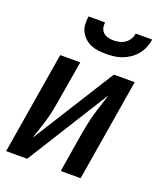

<svg xmlns="http://www.w3.org/2000/svg" viewBox="-137 -829 774 918"><g transform="rotate(20 250.0 -370.0)"><path d="M4 0 90 -520H192L157 -312Q153 -286 147.5 -259.5Q142 -233 134.5 -207Q127 -181 118 -155Q109 -129 101 -103L363 -520H469L383 0H282L316 -208Q321 -234 326.5 -260.5Q332 -287 339.5 -313Q347 -339 356 -365Q365 -391 372 -417L111 0ZM293 -600Q273 -600 253 -602.5Q233 -605 215.5 -612.5Q198 -620 184 -633Q170 -646 161.5 -663Q153 -680 152 -700Q151 -720 154 -740H238Q236 -725 239.5 -711.5Q243 -698 253 -689Q263 -680 277 -676.5Q291 -673 305 -673Q320 -673 335 -676.5Q350 -680 363 -689Q376 -698 384 -711.5Q392 -725 394 -740H478Q475 -720 467 -700Q459 -680 445.5 -663Q432 -646 413.5 -633Q395 -620 375 -612.5Q355 -605 334 -602.5Q313 -600 293 -600Z"/></g></svg>

Font: Iosevka SS04 Semibold Oblique
Style: Regular
Weight: 600
Italic angle: -9°
Monospace: yes
Designer: Belleve Invis
Foundry: Belleve Invis
Version: Version 19.0.0; ttfautohint (v1.8.4)